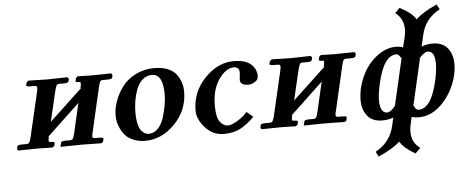

<svg xmlns="http://www.w3.org/2000/svg" viewBox="-57 -832 2944 1215"><g transform="rotate(-5 1415.5 -225.0)"><path d="M256.8 -431.2 383.8 -434.1 392.1 -423.8 388.2 -407.2Q386.2 -397.5 357.9 -397H328.1Q315.9 -397 311 -387.9Q306.2 -378.9 298.8 -350.1L254.9 -162.1Q325.7 -228 465.8 -359.9L460 -357.9Q464.8 -376 464.8 -386.2Q464.8 -397.5 458 -397Q430.2 -397 433.1 -405.8L437 -423.8L448.2 -434.1Q506.3 -432.1 534.2 -432.1L662.1 -434.1L668.9 -423.8L666 -407.2Q663.1 -397.5 634.8 -397H605Q592.8 -397 587.9 -388.4Q583 -379.9 576.2 -350.1L514.2 -80.1Q508.3 -59.1 507.8 -48.8Q507.8 -35.6 522 -35.2H551.8Q579.6 -35.2 577.1 -25.9L573.2 -7.8L562 1Q479 -1 435.1 -1L301.8 1L308.1 -25.9Q311 -34.7 336.9 -35.2H367.2Q380.4 -36.1 385.3 -45.2Q390.1 -54.2 396 -80.1L439 -266.1L229 -67.9L233.9 -69.8V-67.9Q230 -49.8 230 -45.9Q230 -34.7 241.2 -35.2Q255.4 -35.2 261.7 -33Q268.1 -30.8 267.1 -25.9L263.2 -7.8L251 1Q188 -1 157.2 -1L34.2 1L26.9 -7.8L30.8 -25.9Q31.7 -34.7 61 -35.2H89.8Q103 -36.1 107.9 -44.7Q112.8 -53.2 119.1 -78.1L182.1 -349.1Q188 -373 188 -383.8Q188 -397 173.8 -397H145Q130.9 -397 124.5 -399.4Q118.2 -401.9 119.1 -405.8L124 -423.8L136.2 -434.1Z M793 -172.9Q793 -129.9 800.8 -99.4Q808.6 -68.8 821 -55.4Q833.5 -42 844 -37.1Q854.5 -32.2 865.7 -32.2Q899.9 -32.2 925.3 -59.6Q950.7 -86.9 963.1 -128.4Q975.6 -169.9 981.7 -206.5Q987.8 -243.2 987.8 -272Q987.8 -401.9 918 -401.9Q883.8 -401.9 857.7 -378.9Q831.5 -356 818.1 -319.6Q804.7 -283.2 798.8 -246.1Q793 -209 793 -172.9ZM666.5 -165Q666.5 -211.9 684.1 -259.5Q701.7 -307.1 733.6 -349.1Q765.6 -391.1 819.1 -417.5Q872.6 -443.8 936.5 -443.8Q985.4 -443.8 1021.5 -429Q1057.6 -414.1 1076.2 -388.4Q1094.7 -362.8 1103.3 -335.9Q1111.8 -309.1 1111.8 -278.8Q1111.8 -161.6 1028.8 -75.9Q945.8 9.8 840.8 9.8Q799.8 9.8 767.8 -3.2Q735.8 -16.1 717.3 -35.6Q698.7 -55.2 686.8 -80.1Q674.8 -105 670.7 -126Q666.5 -147 666.5 -165Z M1339.4 9.8Q1269.5 9.8 1221.4 -44.2Q1173.3 -98.1 1173.3 -151.9Q1173.3 -272 1256.8 -357.9Q1340.3 -443.8 1438.5 -443.8Q1514.6 -443.8 1549.6 -412.4Q1584.5 -380.9 1584.5 -336.9Q1584.5 -313 1562 -300Q1539.6 -287.1 1522.5 -287.1Q1468.3 -287.1 1468.8 -323.2Q1468.8 -331.1 1470.7 -342.5Q1472.7 -354 1472.7 -370.1Q1472.7 -389.2 1462.2 -397Q1451.7 -404.8 1441.4 -404.8Q1387.2 -404.8 1342.3 -339.8Q1297.4 -274.9 1297.4 -172.9Q1297.4 -97.7 1320.1 -69.3Q1342.8 -41 1370.6 -41Q1389.6 -41 1427.5 -62.5Q1465.3 -84 1493.7 -116.2L1533.7 -82Q1490.7 -38.1 1446.5 -14.2Q1402.3 9.8 1339.4 9.8Z M1802.2 -431.2 1929.2 -434.1 1937.5 -423.8 1933.6 -407.2Q1931.6 -397.5 1903.3 -397H1873.5Q1861.3 -397 1856.4 -387.9Q1851.6 -378.9 1844.2 -350.1L1800.3 -162.1Q1871.1 -228 2011.2 -359.9L2005.4 -357.9Q2010.3 -376 2010.3 -386.2Q2010.3 -397.5 2003.4 -397Q1975.6 -397 1978.5 -405.8L1982.4 -423.8L1993.7 -434.1Q2051.8 -432.1 2079.6 -432.1L2207.5 -434.1L2214.4 -423.8L2211.4 -407.2Q2208.5 -397.5 2180.2 -397H2150.4Q2138.2 -397 2133.3 -388.4Q2128.4 -379.9 2121.6 -350.1L2059.6 -80.1Q2053.7 -59.1 2053.2 -48.8Q2053.2 -35.6 2067.4 -35.2H2097.2Q2125 -35.2 2122.6 -25.9L2118.7 -7.8L2107.4 1Q2024.4 -1 1980.5 -1L1847.2 1L1853.5 -25.9Q1856.4 -34.7 1882.3 -35.2H1912.6Q1925.8 -36.1 1930.7 -45.2Q1935.5 -54.2 1941.4 -80.1L1984.4 -266.1L1774.4 -67.9L1779.3 -69.8V-67.9Q1775.4 -49.8 1775.4 -45.9Q1775.4 -34.7 1786.6 -35.2Q1800.8 -35.2 1807.1 -33Q1813.5 -30.8 1812.5 -25.9L1808.6 -7.8L1796.4 1Q1733.4 -1 1702.6 -1L1579.6 1L1572.3 -7.8L1576.2 -25.9Q1577.1 -34.7 1606.4 -35.2H1635.3Q1648.4 -36.1 1653.3 -44.7Q1658.2 -53.2 1664.6 -78.1L1727.5 -349.1Q1733.4 -373 1733.4 -383.8Q1733.4 -397 1719.2 -397H1690.4Q1676.3 -397 1669.9 -399.4Q1663.6 -401.9 1664.6 -405.8L1669.4 -423.8L1681.6 -434.1Z M2381.3 -35.2Q2403.3 -35.2 2436 -77.1L2433.1 -75.2L2500 -365.2L2503.9 -362.8Q2485.8 -397 2470.2 -397Q2389.2 -397 2350.1 -223.1Q2335 -157.2 2335 -116.2Q2335.4 -35.2 2381.3 -35.2ZM2668.9 -397Q2647.9 -397 2613.3 -357.9L2617.2 -359.9L2550.3 -68.8L2547.4 -70.8Q2561.5 -34.7 2580.1 -35.2Q2661.1 -35.2 2700.2 -209Q2714.4 -270 2714.4 -316.9Q2713.9 -397 2668.9 -397ZM2522 50.8Q2516.1 74.7 2516.1 99.1Q2516.1 168 2569.3 206.1L2536.1 238.8Q2461.9 194.8 2439.9 154.8Q2395 197.8 2302.2 237.8L2286.1 206.1Q2381.3 154.3 2404.3 50.8L2416 0Q2384.3 12.2 2344.2 12.2Q2283.2 12.2 2251.2 -27.3Q2219.2 -66.9 2219.2 -129.9Q2219.2 -156.7 2226.1 -194.8Q2252.9 -310.1 2323.5 -377.4Q2394 -444.8 2470.2 -444.8Q2498 -444.8 2516.1 -437L2532.2 -502Q2538.1 -527.8 2538.1 -550.8Q2538.1 -618.7 2485.4 -657.2L2516.1 -688Q2596.2 -646 2617.2 -606Q2657.2 -646 2751 -689L2768.1 -657.2Q2670.9 -604 2649.9 -502L2633.3 -431.2Q2666.5 -445.3 2705.1 -444.8Q2767.1 -444.8 2799.1 -405.5Q2831.1 -366.2 2831.1 -303.2Q2831.1 -273.4 2823.2 -235.8Q2798.3 -131.8 2729.7 -59.8Q2661.1 12.2 2579.1 12.2Q2550.3 12.2 2532.2 5.9Z"/></g></svg>

Font: Linux Libertine O
Style: Semibold Italic
Weight: 600
Italic angle: -11.5°
Designer: Philipp H. Poll
Foundry: Philipp H. Poll
Version: Version 5.1.2